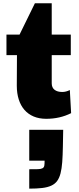

<svg xmlns="http://www.w3.org/2000/svg" viewBox="-20 -710 475 1160"><path d="M156.7 312.5Q190.4 312.5 209 312Q227.5 311.5 236.6 306.6Q245.6 301.8 247.6 291.3Q249.5 280.8 249.5 260.7H156.7V74.2H361.8L359.9 175.8Q358.9 229.5 356 269.3Q353 309.1 345.7 337.4Q338.4 365.7 325.2 383.5Q312 401.4 289.8 411.6Q267.6 421.9 234.9 425.8Q202.1 429.7 156.7 429.7ZM409.7 -26.4Q341.8 7.8 259.3 7.8Q216.8 7.8 183.6 -6.1Q150.4 -20 127.7 -46.1Q105 -72.3 93.3 -109.1Q81.5 -146 81.5 -192.4L82.5 -377H19V-501H98.1L190.9 -690.4H292.5V-501H407.7V-377H292.5V-207Q292.5 -180.7 309.6 -167.5Q326.7 -154.3 356 -154.3Q378.9 -154.3 401.9 -166Z"/></svg>

Font: Paytone One
Style: Regular
Weight: 400
Designer: vernon adams
Foundry: vernon adams
Version: 1.000